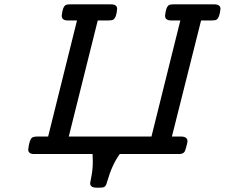

<svg xmlns="http://www.w3.org/2000/svg" viewBox="-20 -714 1042 890"><path d="M110.8 -21Q115.7 -65.9 128.9 -76.2Q135.7 -81.1 154.8 -81.1H203.1L336.9 -619.1H294.9Q266.1 -619.1 266.1 -641.1Q270 -683.1 285.2 -690.9Q290 -693.8 303.2 -693.8H495.1Q522.9 -693.8 522.9 -672.9Q520 -632.8 504.9 -623Q499 -619.1 480 -619.1H433.1L298.8 -81.1H682.1L815.9 -619.1H773.9Q745.1 -619.1 745.1 -641.1Q749 -683.1 764.2 -690.9Q769 -693.8 782.2 -693.8H973.1Q1002 -693.8 1002 -672.9Q998 -632.8 983.9 -623Q978 -619.1 959 -619.1H912.1L776.9 -81.1H818.8Q848.6 -81.1 849.1 -59.1Q849.1 -54.2 844 -35.2Q838.9 -16.1 835.9 -11.2Q829.1 0 809.1 0H535.2Q499 49.8 477.1 127Q474.1 135.7 473.1 139.4Q472.2 143.1 468.5 147.9Q464.8 152.8 459 154.3Q453.1 155.8 443.8 155.8H426.8Q397.9 155.8 397.9 134.8Q397.9 132.8 404.1 101.3Q410.2 69.8 410.2 33.2Q410.2 11.2 409.2 0H138.2Q110.8 0 110.8 -21Z"/></svg>

Font: CMU Concrete
Style: BoldItalic
Weight: 700
Italic angle: -14.04°
Version: Version 0.7.0